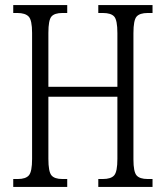

<svg xmlns="http://www.w3.org/2000/svg" viewBox="-20 -734 650 754"><path d="M32 0V-31H50Q81 -31 93.5 -45.5Q106 -60 106 -110V-605Q106 -655 92.5 -669Q79 -683 48 -683H32V-714H244V-683H225Q194 -683 182 -669Q170 -655 170 -605V-393H441V-604Q441 -655 428.5 -669Q416 -683 384 -683H366V-714H579V-683H560Q529 -683 516.5 -669Q504 -655 504 -604V-108Q504 -59 516.5 -45Q529 -31 560 -31H579V0H366V-31H384Q416 -31 428.5 -45.5Q441 -60 441 -110V-354H170V-110Q170 -60 182 -45.5Q194 -31 225 -31H244V0Z"/></svg>

Font: Noto Serif Sinhala ExtraCondensed Light
Style: Regular
Weight: 300
Width: 2
Designer: Jelle Bosma - Monotype Design Team
Foundry: Monotype Imaging Inc.
Version: Version 2.007; ttfautohint (v1.8.4.7-5d5b)